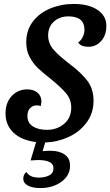

<svg xmlns="http://www.w3.org/2000/svg" viewBox="-20 -700 559 973"><path d="M408 -549Q408 -617 327 -617Q282 -617 253 -590.5Q224 -564 224 -521Q224 -479 252 -447.5Q280 -416 334 -375Q391 -332 422.5 -291Q454 -250 454 -189Q454 -126 418.5 -78.5Q383 -31 327 -5.5Q271 20 209 22L196 66Q216 64 236 64Q280 64 307.5 83Q335 102 335 140Q335 189 291.5 221Q248 253 184 253Q145 253 121.5 240.5Q98 228 98 205Q98 195 102 186Q106 177 114 172Q131 200 177 200Q207 200 229 189Q251 178 251 152Q251 111 172 111Q161 111 135 113L163 20Q89 11 48.5 -27.5Q8 -66 8 -125Q8 -180 39.5 -213.5Q71 -247 118 -247Q151 -247 170.5 -230Q190 -213 190 -185Q190 -184 187 -163Q176 -166 167 -166Q146 -166 132.5 -152Q119 -138 119 -112Q119 -77 146.5 -59.5Q174 -42 218 -42Q269 -42 305 -72.5Q341 -103 341 -155Q341 -196 315 -227Q289 -258 236 -301Q196 -332 171.5 -355.5Q147 -379 130 -411.5Q113 -444 113 -486Q113 -546 146 -590Q179 -634 234.5 -657Q290 -680 354 -680Q429 -680 474 -650Q519 -620 519 -569Q519 -522 493 -492.5Q467 -463 429 -463Q389 -463 376 -485Q389 -493 398.5 -511Q408 -529 408 -549Z"/></svg>

Font: Sansita SW
Style: Italic
Weight: 400
Italic angle: -11°
Designer: Pablo Cosgaya
Foundry: Omnibus-Type
Version: Version 1.000